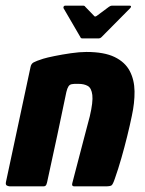

<svg xmlns="http://www.w3.org/2000/svg" viewBox="-28 -660 512 680"><path d="M7 0Q3 0 -3 -2.5Q-9 -5 -7 -15Q15 -117 36.5 -218.5Q58 -320 80 -422Q82 -434 91 -439Q100 -444 125 -452Q138 -456 165 -461.5Q192 -467 223 -471.5Q254 -476 278 -476Q341 -476 378 -458Q415 -440 431.5 -408.5Q448 -377 448.5 -336.5Q449 -296 439 -250Q432 -216 422.5 -177.5Q413 -139 402 -100.5Q391 -62 379 -28Q372 -7 367 -3.5Q362 0 346 0H235Q225 0 228 -11Q229 -16 235.5 -40Q242 -64 250.5 -97.5Q259 -131 268 -164.5Q277 -198 283 -221.5Q289 -245 290 -248Q302 -299 299 -323.5Q296 -348 283 -355.5Q270 -363 250 -363Q240 -363 236 -363Q232 -363 227 -362Q219 -361 214.5 -354Q210 -347 207 -334Q192 -261 175 -181.5Q158 -102 140 -20Q139 -14 136.5 -7Q134 0 126 0ZM264 -524Q258 -524 257 -528L197 -631Q196 -634 197.5 -637Q199 -640 203 -640H266Q272 -640 274 -636L305 -604Q308 -599 315 -604L358 -636Q364 -640 368 -640H431Q436 -640 436 -637Q436 -634 433 -631L331 -528Q327 -524 322 -524Z"/></svg>

Font: Glory ExtraBold
Style: Italic
Weight: 800
Italic angle: -12°
Version: Version 1.011